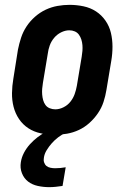

<svg xmlns="http://www.w3.org/2000/svg" viewBox="-20 -548 540 792"><path d="M206 8Q177 8 148.5 2Q120 -4 97 -19Q74 -34 58.5 -57Q43 -80 36 -107.5Q29 -135 29.5 -164.5Q30 -194 35 -223L54 -343Q59 -368 67 -392.5Q75 -417 89.5 -439Q104 -461 124.5 -479Q145 -497 168.5 -508Q192 -519 217 -523.5Q242 -528 267 -528Q296 -528 324.5 -522Q353 -516 376 -501Q399 -486 415 -463Q431 -440 437.5 -412.5Q444 -385 444 -355.5Q444 -326 439 -297L419 -177Q415 -152 407 -127.5Q399 -103 384 -81Q369 -59 349 -41Q329 -23 305.5 -12Q282 -1 256.5 3.5Q231 8 206 8ZM208 -97Q225 -97 242 -105.5Q259 -114 270.5 -128.5Q282 -143 288 -160Q294 -177 297 -194L317 -314Q319 -326 320 -338Q321 -350 320 -362Q319 -374 315.5 -385Q312 -396 305.5 -405Q299 -414 288.5 -418.5Q278 -423 266 -423Q249 -423 232 -414.5Q215 -406 203 -391.5Q191 -377 185 -360Q179 -343 177 -326L157 -206Q155 -194 154 -182Q153 -170 154 -158Q155 -146 158 -135Q161 -124 167.5 -115Q174 -106 185 -101.5Q196 -97 208 -97ZM183 224Q159 224 136 219Q113 214 96 201Q79 188 70.5 166.5Q62 145 66 121Q69 101 79 82Q89 63 103.5 47Q118 31 135 18Q152 5 171 -5L177 -8H252L251 0Q235 7 220.5 18Q206 29 194 42.5Q182 56 172.5 71.5Q163 87 161 103Q159 113 162 122Q165 131 171.5 136.5Q178 142 188 144Q198 146 207 146Q218 146 229 145Q240 144 251 142L238 219Q224 221 210.5 222.5Q197 224 183 224Z"/></svg>

Font: Iosevka Curly Slab Extrabold
Style: Italic
Weight: 800
Italic angle: -9°
Monospace: yes
Designer: Belleve Invis
Foundry: Belleve Invis
Version: Version 22.1.2; ttfautohint (v1.8.4)